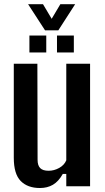

<svg xmlns="http://www.w3.org/2000/svg" viewBox="-20 -912 512 940"><path d="M175.5 8.5Q115 8.5 81.2 -26Q47.5 -60.5 47.5 -139.5V-600H163L164 -129.5Q164 -102 176.8 -89Q189.5 -76 218 -76Q245 -76 269.8 -89.8Q294.5 -103.5 304.5 -127V-600H421V0H304.5V-60.5H287.5Q266.5 -23.5 239.2 -7.5Q212 8.5 175.5 8.5ZM259 -655V-738H341.5V-655ZM124 -655V-738H206.5V-655ZM200.5 -763.5 117.5 -891.5H190.5L233 -820L275.5 -891.5H348L265.5 -763.5Z"/></svg>

Font: Big Shoulders Text Thin
Style: Bold
Weight: 700
Version: Version 2.002